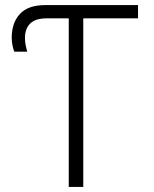

<svg xmlns="http://www.w3.org/2000/svg" viewBox="-20 -734 603 754"><path d="M250 0V-662H164Q119 -662 98.5 -641.5Q78 -621 78 -585Q78 -568 81.5 -553Q85 -538 87 -531H36Q32 -541 29 -556Q26 -571 26 -586Q26 -644 58 -679Q90 -714 158 -714H522V-662H307V0Z"/></svg>

Font: Noto Sans Mono SemiCondensed Light
Style: Regular
Weight: 300
Width: 4
Designer: Monotype Design Team
Foundry: Monotype Imaging Inc.
Version: Version 2.014; ttfautohint (v1.8.4.7-5d5b)